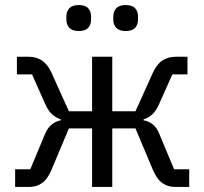

<svg xmlns="http://www.w3.org/2000/svg" viewBox="-20 -741 810 761"><path d="M40 0V-70H100L158 -209Q169 -235 185.5 -248Q202 -261 221 -264V-268Q202 -274 186.5 -288Q171 -302 160 -327L107 -446H47V-516H94Q124 -516 146.5 -501Q169 -486 184 -453L253 -300H345V-516H425V-300H517L586 -453Q601 -486 623.5 -501Q646 -516 676 -516H723V-446H663L610 -327Q599 -302 584 -288Q569 -274 549 -268V-264Q569 -261 585.5 -248Q602 -235 612 -209L670 -70H730V0H673Q646 0 624 -15Q602 -30 585 -70L517 -232H425V0H345V-232H253L185 -70Q168 -30 146 -15Q124 0 97 0ZM292 -618Q267 -618 255 -630.5Q243 -643 243 -664V-675Q243 -696 255 -708.5Q267 -721 292 -721Q318 -721 329.5 -708.5Q341 -696 341 -675V-664Q341 -643 329.5 -630.5Q318 -618 292 -618ZM478 -618Q453 -618 441 -630.5Q429 -643 429 -664V-675Q429 -696 441 -708.5Q453 -721 478 -721Q504 -721 515.5 -708.5Q527 -696 527 -675V-664Q527 -643 515.5 -630.5Q504 -618 478 -618Z"/></svg>

Font: IBM Plex Sans Var
Style: Regular
Weight: 400
Designer: Mike Abbink, Paul van der Laan, Pieter van Rosmalen
Foundry: Bold Monday
Version: Version 3.000